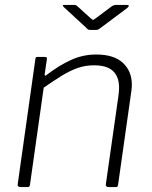

<svg xmlns="http://www.w3.org/2000/svg" viewBox="-20 -762 618 782"><path d="M62 0Q57 0 54 -3.5Q51 -7 52 -11L124 -521Q125 -527 126.5 -528.5Q128 -530 132 -530H163Q168 -530 170 -528Q172 -526 171 -521L162 -460Q161 -450 169 -456Q221 -496 269.5 -518Q318 -540 372 -540Q444 -540 480.5 -506Q517 -472 517 -417Q517 -411 516.5 -404.5Q516 -398 515 -391L461 -10Q460 -4 458 -2Q456 0 451 0H420Q416 0 413 -3.5Q410 -7 411 -11L463 -376Q464 -384 464.5 -391.5Q465 -399 465 -405Q465 -449 440.5 -472.5Q416 -496 363 -496Q328 -496 297.5 -485.5Q267 -475 234 -455Q201 -435 158 -405L102 -9Q101 -4 99 -2Q97 0 91 0H62ZM436 -737Q441 -740 444.5 -741Q448 -742 452 -742H497Q504 -742 504.5 -739Q505 -736 499 -730L388 -647Q385 -645 381 -642.5Q377 -640 371 -640H348Q340 -640 336.5 -643.5Q333 -647 329 -651L240 -733Q236 -737 236 -739.5Q236 -742 241 -742H282Q287 -742 290 -740.5Q293 -739 297 -735L351 -686Q359 -680 360.5 -681Q362 -682 372 -689Z"/></svg>

Font: Libre Franklin ExtraLight
Style: Italic
Weight: 250
Italic angle: -8°
Designer: Pablo Impallari, Rodrigo Fuenzalida, Nhung Nguyen
Foundry: Impallari Type
Version: Version 3.000